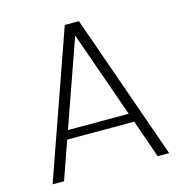

<svg xmlns="http://www.w3.org/2000/svg" viewBox="-104 -795 848 891"><g transform="rotate(-15 320.0 -350.0)"><path d="M40 0 286 -700H354L600 0H545L481 -183H159L95 0ZM320 -640 174 -225H466Z"/></g></svg>

Font: Kulim Park ExtraLight
Style: Regular
Weight: 275
Designer: Noponies / Dale Sattler
Foundry: Noponies
Version: Version 1.000; ttfautohint (v1.8.3)